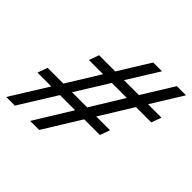

<svg xmlns="http://www.w3.org/2000/svg" viewBox="-155 -760 905 905"><g transform="rotate(45 297.5 -307.5)"><path d="M1.5 -4.9 116.7 -190.4H24.4L42.5 -240.2H147.5L248.5 -403.8H153.8L171.9 -453.6H279.8L376.5 -609.9H435.1L337.9 -453.6H437.5L534.2 -609.9H595.2L498.5 -453.6H587.9L569.8 -403.8H467.8L366.7 -240.2H458.5L440.4 -190.4H335.9L221.2 -4.9H161.1L275.4 -190.4H174.3L59.1 -4.9ZM205.1 -240.2H306.2L406.7 -403.8H306.6Z"/></g></svg>

Font: Elstob 8pt Medium
Style: Italic
Weight: 500
Italic angle: -20°
Designer: Peter S. Baker
Version: Version 1.015